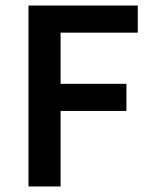

<svg xmlns="http://www.w3.org/2000/svg" viewBox="-20 -674 550 694"><path d="M83 0V-654H478V-556H199V-371H437V-273H199V0Z"/></svg>

Font: Giro Semibold
Style: Regular
Weight: 600
Designer: Paul D. Hunt
Foundry: Adobe Systems Incorporated
Version: Version 1.000;PS 1.0;hotconv 1.0.88;makeotf.lib2.5.647800